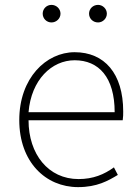

<svg xmlns="http://www.w3.org/2000/svg" viewBox="-20 -754 567 787"><path d="M300 13C378 13 423 -13 463 -37L447 -68C407 -39 362 -20 302 -20C178 -20 97 -122 97 -261H483C485 -275 485 -286 485 -297C485 -453 408 -540 286 -540C169 -540 59 -434 59 -262C59 -90 167 13 300 13ZM97 -294C108 -427 192 -507 286 -507C385 -507 450 -437 450 -294ZM191 -662C211 -662 228 -678 228 -698C228 -718 211 -734 191 -734C171 -734 155 -718 155 -698C155 -678 171 -662 191 -662ZM382 -662C401 -662 418 -678 418 -698C418 -718 401 -734 382 -734C361 -734 345 -718 345 -698C345 -678 361 -662 382 -662Z"/></svg>

Font: Harano Aji Gothic ExtraLight
Style: Regular
Weight: 250
Foundry: Masamichi Hosoda
Version: HaranoAjiGothic-ExtraLight version 20230610;ttx 4.39.4